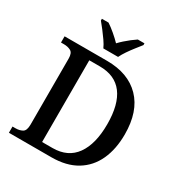

<svg xmlns="http://www.w3.org/2000/svg" viewBox="-210 -1081 1161 1231"><g transform="rotate(30 370.0 -465.5)"><path d="M35 0V-46H57Q87 -46 108 -58Q129 -70 129 -115V-603Q129 -645 107.5 -656.5Q86 -668 57 -668H35V-714H349Q507 -714 595.5 -623Q684 -532 684 -362Q684 -253 646.5 -171.5Q609 -90 534.5 -45Q460 0 349 0ZM326 -55Q439 -55 496.5 -135.5Q554 -216 554 -362Q554 -509 497 -584.5Q440 -660 327 -660H249V-55ZM289 -771Q279 -794 260.5 -820.5Q242 -847 222 -873Q202 -899 186 -918V-931H235Q261 -914 291 -888.5Q321 -863 343 -840Q358 -856 376.5 -872.5Q395 -889 415 -904.5Q435 -920 452 -931H501V-918Q486 -899 465.5 -873Q445 -847 427 -820.5Q409 -794 398 -771Z"/></g></svg>

Font: Noto Serif Khojki Medium
Style: Regular
Weight: 500
Version: Version 2.003